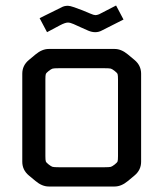

<svg xmlns="http://www.w3.org/2000/svg" viewBox="-20 -678 594 698"><path d="M157 -500H397Q421 -500 445 -480L469 -460Q493 -440 493 -410V-90Q493 -60 469 -40L445 -20Q421 0 397 0H157Q133 0 109 -20L85 -40Q61 -60 61 -90V-410Q61 -440 85 -460L109 -480Q133 -500 157 -500ZM409 -111V-389Q409 -404 407.5 -408.5Q406 -413 397 -420Q388 -427 383 -428.5Q378 -430 360 -430H194Q176 -430 171 -428.5Q166 -427 157 -420Q148 -413 146.5 -408.5Q145 -404 145 -389V-111Q145 -96 146.5 -91.5Q148 -87 157 -80Q166 -73 171 -71.5Q176 -70 194 -70H360Q378 -70 383 -71.5Q388 -73 397 -80Q406 -87 407.5 -91.5Q409 -96 409 -111ZM124 -612 203 -651Q213 -657 227 -657Q234 -657 250 -651.5Q266 -646 281 -640Q296 -634 308.5 -628.5Q321 -623 327 -623Q332 -623 340 -626L402 -658L429 -607L350 -567Q339 -561 326 -561Q314 -561 301 -566.5Q288 -572 274 -578.5Q260 -585 247.5 -590.5Q235 -596 227 -596Q217 -596 198 -586L151 -561Z"/></svg>

Font: Electrolize
Style: Regular
Weight: 400
Designer: Valery Zaveryaev
Foundry: Cyreal (www.cyreal.org)
Version: Version 1.002